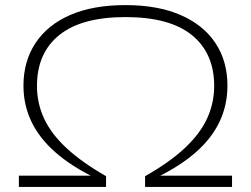

<svg xmlns="http://www.w3.org/2000/svg" viewBox="-20 -733 985 753"><path d="M54 0V-44H354V-35Q261 -80 198 -135Q135 -190 103.5 -255.5Q72 -321 72 -397Q72 -493 119.5 -564.5Q167 -636 256 -674.5Q345 -713 472 -713Q599 -713 688.5 -674Q778 -635 825 -564Q872 -493 872 -397Q872 -321 841 -255.5Q810 -190 747 -135Q684 -80 590 -35V-44H890V0H549V-42Q646 -97 705.5 -153Q765 -209 792.5 -269Q820 -329 820 -396Q820 -524 733 -595Q646 -666 472 -666Q300 -666 212.5 -595.5Q125 -525 125 -396Q125 -329 152.5 -269Q180 -209 240 -153Q300 -97 396 -42V0Z"/></svg>

Font: Nunito Sans 10pt Expanded ExtraLight
Style: Regular
Weight: 250
Width: 7
Designer: Vernon Adams
Foundry: Vernon Adams
Version: Version 3.101;gftools[0.9.27]